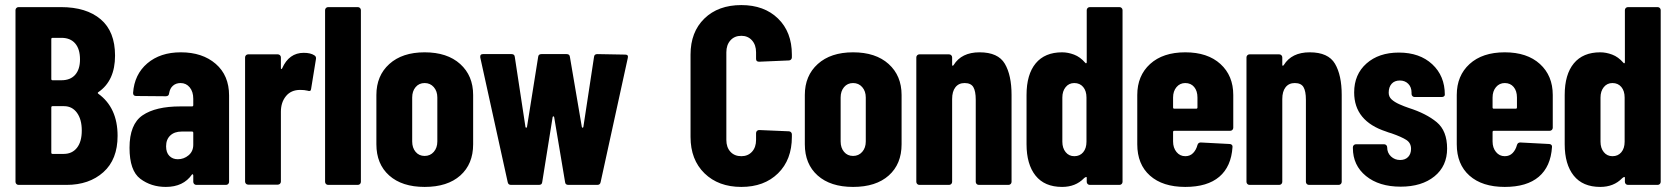

<svg xmlns="http://www.w3.org/2000/svg" viewBox="-20 -728 6592 756"><path d="M41 -12V-688Q41 -693 44.5 -696.5Q48 -700 53 -700H220Q320 -700 376.5 -652Q433 -604 433 -509Q433 -410 367 -365Q363 -362 367 -359Q443 -304 443 -193Q443 -100 387 -50Q331 0 242 0H53Q48 0 44.5 -3.5Q41 -7 41 -12ZM187 -122H231Q264 -122 283 -146Q302 -170 302 -214Q302 -258 283 -284Q264 -310 232 -310H187Q182 -310 182 -305V-127Q182 -122 187 -122ZM187 -412H222Q257 -412 276 -433.5Q295 -455 295 -494Q295 -535 276 -557Q257 -579 222 -579H187Q182 -579 182 -574V-417Q182 -412 187 -412Z M490 -146Q490 -239 541.5 -274Q593 -309 690 -309H736Q741 -309 741 -314V-339Q741 -367 727 -384Q713 -401 691 -401Q673 -401 661 -390.5Q649 -380 646 -361Q645 -349 633 -349L516 -350Q504 -350 504 -362Q509 -435 560 -478.5Q611 -522 692 -522Q777 -522 829.5 -476.5Q882 -431 882 -352V-12Q882 -7 878.5 -3.5Q875 0 870 0H753Q748 0 744.5 -3.5Q741 -7 741 -12V-37Q741 -40 739 -41.5Q737 -43 736 -41Q702 8 633 8Q575 8 532.5 -24Q490 -56 490 -146ZM680 -101Q704 -101 722.5 -116.5Q741 -132 741 -158V-205Q741 -210 736 -210H695Q667 -210 650.5 -194.5Q634 -179 634 -152Q634 -127 647 -114Q660 -101 680 -101Z M945 -13V-502Q945 -507 948.5 -510.5Q952 -514 957 -514H1074Q1079 -514 1082.5 -510.5Q1086 -507 1086 -502V-460Q1086 -456 1087.5 -456Q1089 -456 1091 -459Q1118 -520 1176 -520Q1203 -520 1218 -510Q1226 -505 1224 -495L1205 -378Q1204 -366 1191 -371Q1179 -374 1162 -374Q1126 -374 1106 -349.5Q1086 -325 1086 -288V-13Q1086 -8 1082.5 -4.5Q1079 -1 1074 -1H957Q952 -1 948.5 -4.5Q945 -8 945 -13Z M1260 -12V-688Q1260 -693 1263.5 -696.5Q1267 -700 1272 -700H1389Q1394 -700 1397.5 -696.5Q1401 -693 1401 -688V-12Q1401 -7 1397.5 -3.5Q1394 0 1389 0H1272Q1267 0 1263.5 -3.5Q1260 -7 1260 -12Z M1462 -160V-354Q1462 -430 1513 -476Q1564 -522 1652 -522Q1741 -522 1792 -476Q1843 -430 1843 -354V-160Q1843 -82 1792.5 -37Q1742 8 1652 8Q1563 8 1512.5 -37Q1462 -82 1462 -160ZM1652 -114Q1674 -114 1688 -130Q1702 -146 1702 -171V-344Q1702 -369 1688 -385Q1674 -401 1652 -401Q1630 -401 1616.5 -385Q1603 -369 1603 -344V-171Q1603 -146 1616.5 -130Q1630 -114 1652 -114Z M1979 -11 1871 -502V-506Q1871 -515 1882 -515H1994Q2006 -515 2007 -504L2049 -228Q2050 -225 2052 -225Q2054 -225 2055 -228L2099 -504Q2100 -515 2112 -515H2211Q2223 -515 2224 -504L2271 -228Q2272 -225 2274 -225Q2276 -225 2277 -228L2319 -504Q2320 -515 2332 -515L2442 -513Q2455 -513 2452 -500L2345 -11Q2343 0 2332 0H2218Q2206 0 2205 -11L2162 -267Q2161 -270 2159 -270Q2157 -270 2156 -267L2115 -11Q2114 0 2102 0H1992Q1981 0 1979 -11Z M2699 -189V-513Q2699 -602 2753.5 -655Q2808 -708 2899 -708Q2989 -708 3043.5 -655Q3098 -602 3098 -513V-502Q3098 -497 3094.5 -493.5Q3091 -490 3086 -490L2969 -485Q2957 -485 2957 -496V-522Q2957 -551 2941 -569Q2925 -587 2899 -587Q2872 -587 2856 -569Q2840 -551 2840 -522V-177Q2840 -148 2856 -130.5Q2872 -113 2899 -113Q2925 -113 2941 -130.5Q2957 -148 2957 -177V-204Q2957 -209 2960.5 -212.5Q2964 -216 2969 -216L3086 -211Q3091 -211 3094.5 -207.5Q3098 -204 3098 -199V-189Q3098 -99 3043.5 -45.5Q2989 8 2899 8Q2809 8 2754 -45.5Q2699 -99 2699 -189Z M3149 -160V-354Q3149 -430 3200 -476Q3251 -522 3339 -522Q3428 -522 3479 -476Q3530 -430 3530 -354V-160Q3530 -82 3479.5 -37Q3429 8 3339 8Q3250 8 3199.5 -37Q3149 -82 3149 -160ZM3339 -114Q3361 -114 3375 -130Q3389 -146 3389 -171V-344Q3389 -369 3375 -385Q3361 -401 3339 -401Q3317 -401 3303.5 -385Q3290 -369 3290 -344V-171Q3290 -146 3303.5 -130Q3317 -114 3339 -114Z M3588 -12V-502Q3588 -507 3591.5 -510.5Q3595 -514 3600 -514H3717Q3722 -514 3725.5 -510.5Q3729 -507 3729 -502V-473Q3729 -469 3731 -469Q3733 -469 3735 -472Q3766 -522 3837 -522Q3910 -522 3936.5 -477Q3963 -432 3963 -354V-12Q3963 -7 3959.5 -3.5Q3956 0 3951 0H3834Q3829 0 3825.5 -3.5Q3822 -7 3822 -12V-335Q3822 -369 3812.5 -385Q3803 -401 3778 -401Q3755 -401 3742 -384.5Q3729 -368 3729 -338V-12Q3729 -7 3725.5 -3.5Q3722 0 3717 0H3600Q3595 0 3591.5 -3.5Q3588 -7 3588 -12Z M4022 -160V-354Q4022 -435 4058 -478.5Q4094 -522 4162 -522Q4185 -522 4209 -513Q4233 -504 4253 -481Q4255 -478 4257 -479Q4259 -480 4259 -483V-688Q4259 -693 4262.5 -696.5Q4266 -700 4271 -700H4388Q4393 -700 4396.5 -696.5Q4400 -693 4400 -688V-12Q4400 -7 4396.5 -3.5Q4393 0 4388 0H4271Q4266 0 4262.5 -3.5Q4259 -7 4259 -12V-29Q4259 -31 4257 -31Q4253 -31 4248 -26Q4215 8 4162 8Q4093 8 4057.5 -36.5Q4022 -81 4022 -160ZM4210 -113Q4232 -113 4245 -128.5Q4258 -144 4258 -170V-344Q4258 -370 4245 -385.5Q4232 -401 4210 -401Q4189 -401 4176 -385Q4163 -369 4163 -344V-170Q4163 -145 4176 -129Q4189 -113 4210 -113Z M4458 -160V-354Q4458 -430 4508.5 -476Q4559 -522 4647 -522Q4735 -522 4785.5 -476Q4836 -430 4836 -354V-225Q4836 -220 4832.5 -216.5Q4829 -213 4824 -213H4604Q4599 -213 4599 -208V-171Q4599 -146 4612.5 -129.5Q4626 -113 4647 -113Q4666 -113 4678 -125.5Q4690 -138 4695 -157Q4698 -167 4708 -167L4822 -161Q4827 -161 4830.5 -157.5Q4834 -154 4833 -149Q4828 -72 4781 -32Q4734 8 4647 8Q4558 8 4508 -36.5Q4458 -81 4458 -160ZM4604 -300H4690Q4695 -300 4695 -305V-344Q4695 -370 4682 -385.5Q4669 -401 4647 -401Q4626 -401 4612.5 -385Q4599 -369 4599 -344V-305Q4599 -300 4604 -300Z M4888 -12V-502Q4888 -507 4891.5 -510.5Q4895 -514 4900 -514H5017Q5022 -514 5025.5 -510.5Q5029 -507 5029 -502V-473Q5029 -469 5031 -469Q5033 -469 5035 -472Q5066 -522 5137 -522Q5210 -522 5236.5 -477Q5263 -432 5263 -354V-12Q5263 -7 5259.5 -3.5Q5256 0 5251 0H5134Q5129 0 5125.5 -3.5Q5122 -7 5122 -12V-335Q5122 -369 5112.5 -385Q5103 -401 5078 -401Q5055 -401 5042 -384.5Q5029 -368 5029 -338V-12Q5029 -7 5025.5 -3.5Q5022 0 5017 0H4900Q4895 0 4891.5 -3.5Q4888 -7 4888 -12Z M5307 -145V-148Q5307 -153 5310.5 -156.5Q5314 -160 5319 -160H5430Q5435 -160 5438.5 -156.5Q5442 -153 5442 -148Q5442 -126 5457 -112Q5472 -98 5493 -98Q5513 -98 5524.5 -110Q5536 -122 5536 -142Q5536 -165 5517.5 -177Q5499 -189 5459 -203Q5445 -207 5438 -210Q5312 -251 5312 -364Q5312 -435 5360.5 -478Q5409 -521 5488 -521Q5570 -521 5619.5 -475Q5669 -429 5669 -355Q5669 -351 5665.5 -348.5Q5662 -346 5657 -346H5550Q5545 -346 5541.5 -349.5Q5538 -353 5538 -358V-363Q5538 -385 5525 -398Q5512 -411 5492 -411Q5471 -411 5459.5 -398Q5448 -385 5448 -363Q5448 -347 5459.5 -336.5Q5471 -326 5490 -317.5Q5509 -309 5527 -303Q5596 -281 5637 -247Q5678 -213 5678 -143Q5678 -74 5628 -33.5Q5578 7 5495 7Q5410 7 5358.5 -35Q5307 -77 5307 -145Z M5716 -160V-354Q5716 -430 5766.5 -476Q5817 -522 5905 -522Q5993 -522 6043.5 -476Q6094 -430 6094 -354V-225Q6094 -220 6090.5 -216.5Q6087 -213 6082 -213H5862Q5857 -213 5857 -208V-171Q5857 -146 5870.5 -129.5Q5884 -113 5905 -113Q5924 -113 5936 -125.5Q5948 -138 5953 -157Q5956 -167 5966 -167L6080 -161Q6085 -161 6088.5 -157.5Q6092 -154 6091 -149Q6086 -72 6039 -32Q5992 8 5905 8Q5816 8 5766 -36.5Q5716 -81 5716 -160ZM5862 -300H5948Q5953 -300 5953 -305V-344Q5953 -370 5940 -385.5Q5927 -401 5905 -401Q5884 -401 5870.5 -385Q5857 -369 5857 -344V-305Q5857 -300 5862 -300Z M6141 -160V-354Q6141 -435 6177 -478.5Q6213 -522 6281 -522Q6304 -522 6328 -513Q6352 -504 6372 -481Q6374 -478 6376 -479Q6378 -480 6378 -483V-688Q6378 -693 6381.5 -696.5Q6385 -700 6390 -700H6507Q6512 -700 6515.5 -696.5Q6519 -693 6519 -688V-12Q6519 -7 6515.5 -3.5Q6512 0 6507 0H6390Q6385 0 6381.5 -3.5Q6378 -7 6378 -12V-29Q6378 -31 6376 -31Q6372 -31 6367 -26Q6334 8 6281 8Q6212 8 6176.5 -36.5Q6141 -81 6141 -160ZM6329 -113Q6351 -113 6364 -128.5Q6377 -144 6377 -170V-344Q6377 -370 6364 -385.5Q6351 -401 6329 -401Q6308 -401 6295 -385Q6282 -369 6282 -344V-170Q6282 -145 6295 -129Q6308 -113 6329 -113Z"/></svg>

Font: Barlow Condensed
Style: Bold
Weight: 700
Width: 3
Designer: Jeremy Tribby
Foundry: Tribby Type
Version: Version 1.500